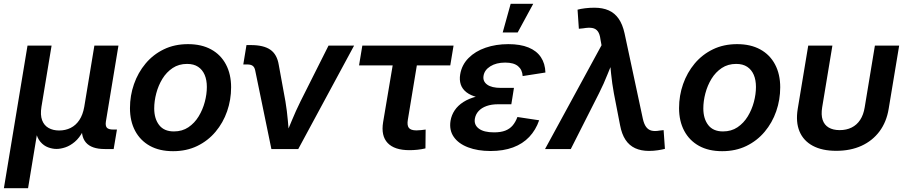

<svg xmlns="http://www.w3.org/2000/svg" viewBox="-34 -777 4727 1001"><path d="M-13.7 204.1 109.4 -539.1H234.9L182.1 -220.2Q175.3 -177.7 185.5 -150.4Q195.8 -123 219.2 -109.9Q242.7 -96.7 274.4 -96.7Q307.1 -96.7 334.2 -110.1Q361.3 -123.5 379.6 -150.9Q397.9 -178.2 405.3 -220.2L458 -539.1H583.5L518.1 -143.6Q514.6 -121.1 523.2 -111.3Q531.7 -101.6 556.6 -101.6H575.7L558.6 0H512.2Q442.9 0 413.8 -34.2Q384.8 -68.4 395.5 -133.8L403.8 -183.1H426.3Q417.5 -128.9 398.7 -93.3Q379.9 -57.6 355.7 -37.4Q331.5 -17.1 306.6 -8.8Q281.7 -0.5 260.7 -0.5Q239.3 -0.5 216.8 -8.8Q194.3 -17.1 176.8 -37.4Q159.2 -57.6 152.1 -93.3Q145 -128.9 153.8 -183.1H176.3L112.3 204.1Z M868.2 11.2Q797.4 11.2 747.3 -16.6Q697.3 -44.4 670.4 -95Q643.6 -145.5 643.6 -213.4Q643.6 -278.8 664.6 -338.6Q685.5 -398.4 724.9 -445.6Q764.2 -492.7 820.1 -519.8Q876 -546.9 946.3 -546.9Q1016.6 -546.9 1066.9 -519.3Q1117.2 -491.7 1144 -440.9Q1170.9 -390.1 1170.9 -321.8Q1170.9 -256.8 1150.1 -197Q1129.4 -137.2 1089.8 -90.1Q1050.3 -43 994.4 -15.9Q938.5 11.2 868.2 11.2ZM872.6 -91.8Q916 -91.8 948.2 -113.5Q980.5 -135.3 1001.7 -170.2Q1022.9 -205.1 1033.7 -245.6Q1044.4 -286.1 1044.4 -323.7Q1044.4 -359.9 1033 -386.7Q1021.5 -413.6 998.8 -428.7Q976.1 -443.8 941.4 -443.8Q898.4 -443.8 866.2 -422.4Q834 -400.9 812.7 -366.2Q791.5 -331.5 780.8 -290.8Q770 -250 770 -211.9Q770 -158.2 795.7 -125Q821.3 -91.8 872.6 -91.8Z M1380.9 0 1296.4 -410.2Q1293 -426.8 1283.4 -433.8Q1273.9 -440.9 1255.4 -440.9H1234.4L1251 -542H1273.9Q1340.8 -542 1375.7 -517.6Q1410.6 -493.2 1419.4 -438.5L1454.1 -248.5Q1462.4 -198.2 1466.8 -147.5Q1471.2 -96.7 1475.6 -45.9H1444.8Q1466.3 -97.2 1487.1 -147.7Q1507.8 -198.2 1532.7 -248.5L1678.7 -539.1H1812L1521 0Z M2100.6 5.9Q2022.5 5.9 1987.1 -31.5Q1951.7 -68.8 1963.4 -140.1L2013.2 -436H1837.9L1855 -539.1H2330.6L2313.5 -436H2139.2L2092.3 -152.3Q2087.4 -124 2097.4 -110.6Q2107.4 -97.2 2137.2 -97.2Q2146.5 -97.2 2160.9 -98.6Q2175.3 -100.1 2185.1 -101.6L2184.1 -3.4Q2163.6 1.5 2142.3 3.7Q2121.1 5.9 2100.6 5.9Z M2523.4 10.3Q2456.5 10.3 2406.5 -8.8Q2356.4 -27.8 2331.8 -63.2Q2307.1 -98.6 2314.9 -147.5Q2319.8 -176.8 2336.4 -201.7Q2353 -226.6 2381.8 -245.1Q2410.6 -263.7 2452.9 -274.4Q2495.1 -285.2 2551.3 -285.2H2640.1L2631.8 -233.4H2562Q2528.3 -233.4 2502.4 -224.1Q2476.6 -214.8 2461.2 -198Q2445.8 -181.2 2441.9 -159.2Q2436 -126.5 2462.2 -106.7Q2488.3 -86.9 2541.5 -86.9Q2576.7 -86.9 2600.1 -95.9Q2623.5 -105 2638.7 -122.8Q2653.8 -140.6 2663.6 -167L2776.9 -149.9Q2759.3 -99.1 2725.3 -63.2Q2691.4 -27.3 2640.9 -8.5Q2590.3 10.3 2523.4 10.3ZM2548.8 -260.3Q2494.6 -260.3 2457.3 -269.5Q2419.9 -278.8 2397.9 -295.9Q2376 -313 2368.2 -336.7Q2360.4 -360.4 2365.2 -389.2Q2373.5 -439 2408.7 -474.4Q2443.8 -509.8 2497.6 -528.3Q2551.3 -546.9 2616.2 -546.9Q2678.7 -546.9 2721.2 -529.5Q2763.7 -512.2 2785.9 -479Q2808.1 -445.8 2809.6 -398.9L2690.9 -380.4Q2689 -413.6 2666.7 -432.1Q2644.5 -450.7 2600.1 -450.7Q2553.2 -450.7 2522.2 -431.2Q2491.2 -411.6 2486.8 -380.9Q2482.4 -353 2505.9 -335.9Q2529.3 -318.8 2577.1 -318.8H2645.5L2636.2 -260.3ZM2586.9 -607.9 2628.4 -757.3H2746.1L2665 -607.9Z M2807.6 0 3102.1 -541 3096.7 -570.8Q3093.3 -599.1 3082.8 -613.5Q3072.3 -627.9 3053.7 -631.1Q3035.2 -634.3 3007.3 -629.4L2983.9 -627L2977.1 -726.6Q2992.7 -731 3016.4 -733.9Q3040 -736.8 3064.9 -736.8Q3107.9 -736.8 3139.4 -722.9Q3170.9 -709 3191.4 -679.4Q3211.9 -649.9 3222.2 -603L3317.4 -158.2Q3323.7 -129.4 3335.2 -114.5Q3346.7 -99.6 3363.8 -95.7Q3380.9 -91.8 3404.3 -96.2L3425.8 -98.6L3432.6 -1Q3418.5 2.9 3396.2 6.3Q3374 9.8 3349.6 9.8Q3308.1 9.8 3277.3 -4.4Q3246.6 -18.6 3227.1 -48.1Q3207.5 -77.6 3198.7 -124.5L3166.5 -290.5Q3157.2 -341.3 3152.1 -391.4Q3147 -441.4 3142.1 -493.7H3175.8Q3153.8 -441.4 3134 -391.1Q3114.3 -340.8 3088.9 -290.5L2941.9 0Z M3731 11.2Q3660.2 11.2 3610.1 -16.6Q3560.1 -44.4 3533.2 -95Q3506.3 -145.5 3506.3 -213.4Q3506.3 -278.8 3527.3 -338.6Q3548.3 -398.4 3587.6 -445.6Q3627 -492.7 3682.9 -519.8Q3738.8 -546.9 3809.1 -546.9Q3879.4 -546.9 3929.7 -519.3Q3980 -491.7 4006.8 -440.9Q4033.7 -390.1 4033.7 -321.8Q4033.7 -256.8 4012.9 -197Q3992.2 -137.2 3952.6 -90.1Q3913.1 -43 3857.2 -15.9Q3801.3 11.2 3731 11.2ZM3735.4 -91.8Q3778.8 -91.8 3811 -113.5Q3843.3 -135.3 3864.5 -170.2Q3885.7 -205.1 3896.5 -245.6Q3907.2 -286.1 3907.2 -323.7Q3907.2 -359.9 3895.8 -386.7Q3884.3 -413.6 3861.6 -428.7Q3838.9 -443.8 3804.2 -443.8Q3761.2 -443.8 3729 -422.4Q3696.8 -400.9 3675.5 -366.2Q3654.3 -331.5 3643.6 -290.8Q3632.8 -250 3632.8 -211.9Q3632.8 -158.2 3658.4 -125Q3684.1 -91.8 3735.4 -91.8Z M4325.7 9.3Q4252.4 9.3 4203.6 -16.8Q4154.8 -43 4134.3 -91.8Q4113.8 -140.6 4125 -209.5L4179.7 -539.1H4305.7L4252.4 -217.3Q4246.1 -178.2 4254.9 -151.9Q4263.7 -125.5 4286.4 -112.1Q4309.1 -98.6 4343.8 -98.6Q4378.9 -98.6 4406 -112.1Q4433.1 -125.5 4450.4 -151.9Q4467.8 -178.2 4474.1 -217.3L4527.3 -539.1H4653.8L4599.1 -209.5Q4587.9 -141.1 4551.3 -92Q4514.6 -43 4457.3 -16.8Q4399.9 9.3 4325.7 9.3Z"/></svg>

Font: Inter 18pt SemiBold
Style: Italic
Weight: 600
Italic angle: -9.3988°
Designer: Rasmus Andersson
Foundry: rsms
Version: Version 4.001;git-66647c0bb